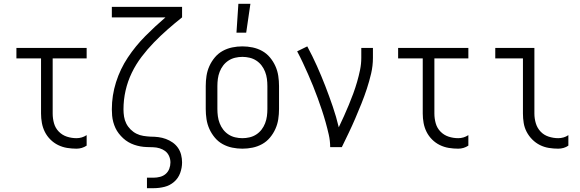

<svg xmlns="http://www.w3.org/2000/svg" viewBox="-20 -771 3040 1006"><path d="M381 8Q356 8 331.5 4Q307 0 284.5 -11Q262 -22 244 -40Q226 -58 215 -80Q204 -102 199.5 -126.5Q195 -151 195 -176V-465H66V-520H434V-465H256V-176Q256 -150 263 -125Q270 -100 288 -81.5Q306 -63 330.5 -55Q355 -47 381 -47Q395 -47 408.5 -51Q422 -55 434 -63V-8Q422 0 408.5 4Q395 8 381 8Z M750 215V160H785Q802 160 819 155.5Q836 151 848.5 140Q861 129 867 113Q873 97 873 80Q873 63 866 47Q859 31 846 21Q833 11 816.5 6Q800 1 783 0.5Q766 0 749 -0.5Q732 -1 715.5 -4Q699 -7 683 -12.5Q667 -18 652.5 -26.5Q638 -35 625.5 -46.5Q613 -58 602.5 -71.5Q592 -85 585 -100Q578 -115 573.5 -131.5Q569 -148 567.5 -165Q566 -182 566 -198Q566 -271 588 -340.5Q610 -410 650 -470Q690 -530 741 -581.5Q792 -633 847 -680H566V-735H934V-680Q895 -649 858 -616.5Q821 -584 786.5 -548.5Q752 -513 722 -473.5Q692 -434 670.5 -389.5Q649 -345 638 -296.5Q627 -248 627 -198Q627 -179 630 -160Q633 -141 641.5 -124Q650 -107 664 -93Q678 -79 695 -70.5Q712 -62 731 -59Q750 -56 769 -55H770Q790 -55 810 -52.5Q830 -50 849 -43Q868 -36 884.5 -24.5Q901 -13 912.5 3.5Q924 20 929 40Q934 60 934 80Q934 108 924 135.5Q914 163 892 182Q870 201 842 208Q814 215 785 215Z M1250 8Q1223 8 1196.5 2.5Q1170 -3 1146.5 -16Q1123 -29 1105.5 -50Q1088 -71 1077 -95.5Q1066 -120 1062 -146.5Q1058 -173 1058 -200V-320Q1058 -347 1062 -373.5Q1066 -400 1077 -424.5Q1088 -449 1105.5 -470Q1123 -491 1146.5 -504Q1170 -517 1196.5 -522.5Q1223 -528 1250 -528Q1277 -528 1303.5 -522.5Q1330 -517 1353.5 -504Q1377 -491 1394.5 -470Q1412 -449 1423 -424.5Q1434 -400 1438 -373.5Q1442 -347 1442 -320V-200Q1442 -173 1438 -146.5Q1434 -120 1423 -95.5Q1412 -71 1394.5 -50Q1377 -29 1353.5 -16Q1330 -3 1303.5 2.5Q1277 8 1250 8ZM1250 -47Q1269 -47 1288 -51.5Q1307 -56 1323 -66.5Q1339 -77 1350.5 -92Q1362 -107 1369 -125Q1376 -143 1378.5 -162Q1381 -181 1381 -200V-320Q1381 -339 1378.5 -358Q1376 -377 1369 -395Q1362 -413 1350.5 -428Q1339 -443 1323 -453.5Q1307 -464 1288 -468.5Q1269 -473 1250 -473Q1231 -473 1212 -468.5Q1193 -464 1177 -453.5Q1161 -443 1149.5 -428Q1138 -413 1131 -395Q1124 -377 1121.5 -358Q1119 -339 1119 -320V-200Q1119 -181 1121.5 -162Q1124 -143 1131 -125Q1138 -107 1149.5 -92Q1161 -77 1177 -66.5Q1193 -56 1212 -51.5Q1231 -47 1250 -47ZM1219 -600 1229 -751H1292L1270 -600Z M1710 0Q1710 -33 1702.5 -66Q1695 -99 1686 -131Q1677 -163 1666.5 -194.5Q1656 -226 1644.5 -257.5Q1633 -289 1620.5 -320Q1608 -351 1594.5 -381.5Q1581 -412 1567 -442Q1553 -472 1537 -502L1590 -528Q1617 -478 1640.5 -425.5Q1664 -373 1684.5 -320Q1705 -267 1723.5 -213Q1742 -159 1755 -104Q1769 -133 1782 -162Q1795 -191 1807.5 -221Q1820 -251 1831 -281Q1842 -311 1851 -342Q1860 -373 1866.5 -404.5Q1873 -436 1873 -468V-520H1934V-468Q1934 -426 1924.5 -385.5Q1915 -345 1902 -305.5Q1889 -266 1873.5 -227.5Q1858 -189 1841.5 -150.5Q1825 -112 1807 -74.5Q1789 -37 1771 0Z M2381 8Q2356 8 2331.5 4Q2307 0 2284.5 -11Q2262 -22 2244 -40Q2226 -58 2215 -80Q2204 -102 2199.5 -126.5Q2195 -151 2195 -176V-465H2066V-520H2434V-465H2256V-176Q2256 -150 2263 -125Q2270 -100 2288 -81.5Q2306 -63 2330.5 -55Q2355 -47 2381 -47Q2395 -47 2408.5 -51Q2422 -55 2434 -63V-8Q2422 0 2408.5 4Q2395 8 2381 8Z M2905 8Q2880 8 2855.5 4Q2831 0 2809 -11Q2787 -22 2769 -40Q2751 -58 2739.5 -80Q2728 -102 2724 -126.5Q2720 -151 2720 -176V-465H2575V-520H2780V-176Q2780 -150 2787.5 -125Q2795 -100 2812.5 -81.5Q2830 -63 2855 -55Q2880 -47 2905 -47Q2919 -47 2933 -51Q2947 -55 2958 -63V-8Q2947 0 2933 4Q2919 8 2905 8Z"/></svg>

Font: Iosevka Light
Style: Regular
Weight: 300
Monospace: yes
Designer: Belleve Invis
Foundry: Belleve Invis
Version: Version 32.5.0; ttfautohint (v1.8.4)